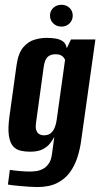

<svg xmlns="http://www.w3.org/2000/svg" viewBox="-20 -658 417 798"><path d="M135 119.4Q120.6 119.4 100.9 118.1Q81.2 116.7 62.2 115Q43.2 113.4 29.5 111.7Q15.9 110 12.9 109L21 48Q34.8 50.4 60.1 52.7Q85.4 55 103.4 55Q115.4 55 129.7 53.2Q144.1 51.4 158 44.3Q171.8 37.2 182.3 22.4Q192.9 7.6 196.1 -18.2L205.8 -89Q199.2 -76.6 188 -62.1Q176.8 -47.6 157.4 -37.6Q137.9 -27.5 104.4 -27.5Q84.3 -27.5 65.7 -31.7Q47 -35.9 34.2 -50.2Q21.5 -64.4 16.9 -94.5Q12.3 -124.7 19.7 -177.2L48.9 -387.8Q56.2 -438.1 77 -461.9Q97.7 -485.7 123.9 -493.2Q150 -500.6 172.5 -500.6Q193.5 -500.6 211 -497.8Q228.6 -495 241.2 -486.3Q253.8 -477.5 257.5 -457.5L275 -494H376.5L317.3 -73.5Q312.7 -38 301.6 -3.7Q290.5 30.7 270.3 58.5Q250 86.3 217.1 102.8Q184.3 119.4 135 119.4ZM163 -95.6Q180.4 -95.6 190.9 -104.3Q201.4 -113 207.6 -128.3Q213.8 -143.5 215.8 -161.2L250.5 -409.8Q248.1 -414.6 244.1 -419.7Q240 -424.8 232.2 -428.7Q224.5 -432.5 210 -432.5Q189.6 -432.5 177.5 -420.9Q165.5 -409.3 161.5 -378.6L129.6 -147Q127.3 -130 130 -119.7Q132.8 -109.4 138.3 -104.3Q143.7 -99.2 150.4 -97.4Q157 -95.6 163 -95.6ZM235.4 -547.4Q215.1 -547.4 201.5 -560.7Q187.8 -574 187.8 -593.2Q187.8 -612.5 201.5 -625.3Q215.1 -638.1 235.4 -638.1Q255.6 -638.1 269 -625.3Q282.3 -612.5 282.3 -593.2Q282.3 -574 269 -560.7Q255.6 -547.4 235.4 -547.4Z"/></svg>

Font: Alumni Sans Thin
Style: Italic
Weight: 100
Italic angle: -8°
Designer: Robert E. Leuschke
Foundry: Robert E. Leuschke
Version: Version 1.016